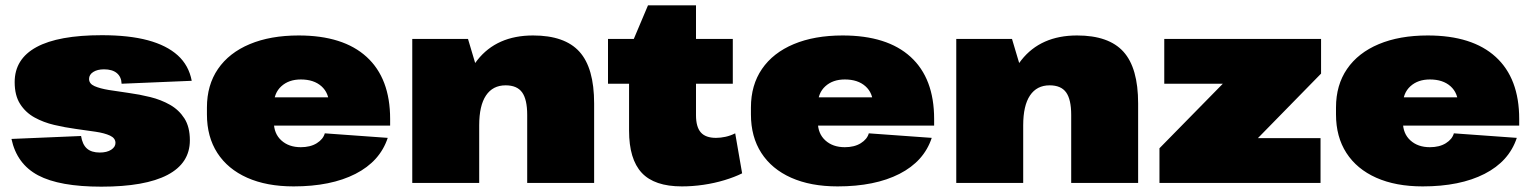

<svg xmlns="http://www.w3.org/2000/svg" viewBox="-20 -686 5751 720"><path d="M360 14Q203 14 123 -28.5Q43 -71 23 -165L284 -176Q289 -144 306 -129Q323 -114 354 -114Q381 -114 397 -124.5Q413 -135 413 -150Q413 -168 392.5 -177.5Q372 -187 338.5 -192Q305 -197 264.5 -202.5Q224 -208 183.5 -217.5Q143 -227 109.5 -245.5Q76 -264 55.5 -296Q35 -328 35 -378Q35 -465 117 -509.5Q199 -554 362 -554Q464 -554 534.5 -535Q605 -516 646.5 -478.5Q688 -441 699 -383L436 -372Q435 -398 418 -412Q401 -426 370 -426Q345 -426 329.5 -416Q314 -406 314 -390Q314 -372 334.5 -363Q355 -354 388.5 -348.5Q422 -343 462.5 -337.5Q503 -332 543.5 -322Q584 -312 617.5 -293Q651 -274 671.5 -242Q692 -210 692 -160Q692 -74 608 -30Q524 14 360 14Z M1081 13Q980 13 907 -19.5Q834 -52 795 -112.5Q756 -173 756 -257V-283Q756 -367 797.5 -427.5Q839 -488 916.5 -520.5Q994 -553 1100 -553Q1267 -553 1355 -472.5Q1443 -392 1443 -240V-215H962V-321H1246L1214 -281V-293Q1214 -337 1185.5 -362.5Q1157 -388 1108 -388Q1063 -388 1035 -362.5Q1007 -337 1007 -293V-228Q1007 -185 1035 -159.5Q1063 -134 1108 -134Q1144 -134 1168 -149Q1192 -164 1198 -186L1434 -169Q1405 -81 1313 -34Q1221 13 1081 13Z M1957 -255Q1957 -313 1938 -339.5Q1919 -366 1876 -366Q1828 -366 1802.5 -328Q1777 -290 1777 -216L1697 -117V-192Q1697 -368 1770 -460.5Q1843 -553 1979 -553Q2098 -553 2153 -492Q2208 -431 2208 -298V0H1957ZM1526 -540H1735L1777 -399V0H1526Z M2537 13Q2434 13 2386.5 -38Q2339 -89 2339 -196V-498L2410 -666H2590V-254Q2590 -210 2608 -189.5Q2626 -169 2665 -169Q2682 -169 2700.5 -173Q2719 -177 2737 -186L2763 -36Q2735 -22 2697 -10.5Q2659 1 2618 7Q2577 13 2537 13ZM2260 -540H2728V-372H2260Z M3121 13Q3020 13 2947 -19.5Q2874 -52 2835 -112.5Q2796 -173 2796 -257V-283Q2796 -367 2837.5 -427.5Q2879 -488 2956.5 -520.5Q3034 -553 3140 -553Q3307 -553 3395 -472.5Q3483 -392 3483 -240V-215H3002V-321H3286L3254 -281V-293Q3254 -337 3225.5 -362.5Q3197 -388 3148 -388Q3103 -388 3075 -362.5Q3047 -337 3047 -293V-228Q3047 -185 3075 -159.5Q3103 -134 3148 -134Q3184 -134 3208 -149Q3232 -164 3238 -186L3474 -169Q3445 -81 3353 -34Q3261 13 3121 13Z M3997 -255Q3997 -313 3978 -339.5Q3959 -366 3916 -366Q3868 -366 3842.5 -328Q3817 -290 3817 -216L3737 -117V-192Q3737 -368 3810 -460.5Q3883 -553 4019 -553Q4138 -553 4193 -492Q4248 -431 4248 -298V0H3997ZM3566 -540H3775L3817 -399V0H3566Z M4328 -130 4650 -458 4670 -372H4346V-540H4934V-410L4608 -77L4589 -168H4932V0H4328Z M5315 13Q5214 13 5141 -19.5Q5068 -52 5029 -112.5Q4990 -173 4990 -257V-283Q4990 -367 5031.5 -427.5Q5073 -488 5150.5 -520.5Q5228 -553 5334 -553Q5501 -553 5589 -472.5Q5677 -392 5677 -240V-215H5196V-321H5480L5448 -281V-293Q5448 -337 5419.5 -362.5Q5391 -388 5342 -388Q5297 -388 5269 -362.5Q5241 -337 5241 -293V-228Q5241 -185 5269 -159.5Q5297 -134 5342 -134Q5378 -134 5402 -149Q5426 -164 5432 -186L5668 -169Q5639 -81 5547 -34Q5455 13 5315 13Z"/></svg>

Font: Pathway Extreme 8pt Thin 12pt Black
Style: Regular
Weight: 900
Version: Version 1.001;gftools[0.9.26]